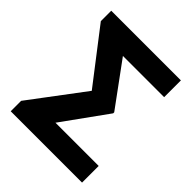

<svg xmlns="http://www.w3.org/2000/svg" viewBox="-197 -836 960 960"><g transform="rotate(45 283.5 -355.5)"><path d="M404.8 -355 233.9 -117.7H539.6V0H35.2V-73.7L249.5 -358.9L35.2 -637.2V-710.9H527.8V-592.3H236.3L404.8 -362.3Z"/></g></svg>

Font: MAUL Bold
Style: Bold
Weight: 700
Designer: MAUL
Version: Version 1.0; 2020; ttfautohint (v1.8.3)